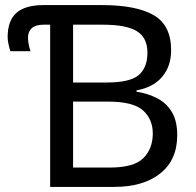

<svg xmlns="http://www.w3.org/2000/svg" viewBox="-20 -734 770 754"><path d="M177 0V-637H151Q120 -637 105 -623.5Q90 -610 90 -587Q90 -571 93.5 -555.5Q97 -540 100 -533H21Q17 -544 13.5 -560Q10 -576 10 -588Q10 -653 44.5 -683.5Q79 -714 151 -714H381Q515 -714 583.5 -674.5Q652 -635 652 -537Q652 -474 617 -432.5Q582 -391 516 -379V-374Q561 -367 597.5 -348Q634 -329 655 -294Q676 -259 676 -203Q676 -106 609.5 -53Q543 0 428 0ZM399 -410Q491 -410 525 -439.5Q559 -469 559 -527Q559 -586 517.5 -611.5Q476 -637 385 -637H267V-410ZM411 -76Q506 -76 543 -113Q580 -150 580 -210Q580 -266 541.5 -300.5Q503 -335 404 -335H267V-76Z"/></svg>

Font: Noto Sans
Style: Regular
Weight: 400
Designer: Monotype Design Team
Foundry: Monotype Imaging Inc.
Version: Version 2.007